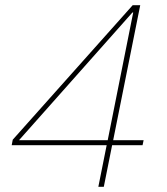

<svg xmlns="http://www.w3.org/2000/svg" viewBox="-20 -718 640 738"><path d="M379 0H358L390 -160H25L29 -181L490 -698H519L415 -179H532L528 -160H411ZM489 -670 53 -179H394L492 -670Z"/></svg>

Font: IBM Plex Sans Thin
Style: Italic
Weight: 250
Italic angle: -11.31°
Designer: Mike Abbink, Paul van der Laan, Pieter van Rosmalen
Foundry: Bold Monday
Version: Version 3.201